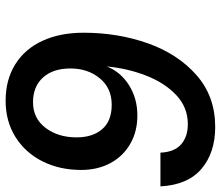

<svg xmlns="http://www.w3.org/2000/svg" viewBox="-70 -686 767 666"><g transform="rotate(90 313.0 -352.5)"><path d="M93 -259Q93 -379 130 -483Q167 -587 240.5 -651.5Q314 -716 420 -716Q509 -716 565 -668.5Q621 -621 626 -526H509Q507 -574 480.5 -597.5Q454 -621 410 -621Q352 -621 309.5 -581Q267 -541 242 -477Q217 -413 210 -340Q229 -388 275 -417Q321 -446 380 -446Q436 -446 479 -421Q522 -396 545.5 -352Q569 -308 569 -251Q569 -176 539 -116.5Q509 -57 454.5 -23Q400 11 329 11Q256 11 202.5 -22.5Q149 -56 121 -117Q93 -178 93 -259ZM456 -235Q456 -291 427.5 -324Q399 -357 343 -357Q285 -357 251 -315.5Q217 -274 217 -214Q217 -153 248.5 -118.5Q280 -84 334 -84Q390 -84 423 -127.5Q456 -171 456 -235Z"/></g></svg>

Font: CBA Beacon Sans Bold
Style: Italic
Weight: 700
Italic angle: -13°
Designer: Wei Huang
Foundry: Wei Huang
Version: Version 1.002